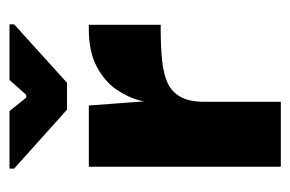

<svg xmlns="http://www.w3.org/2000/svg" viewBox="-126 -500 625 414"><g transform="rotate(-90 187.0 -292.5)"><path d="M35 0V-414H167L176 -293L175 -203V0ZM175 -165 172 -258Q171 -276 177.5 -302.5Q184 -329 201.5 -354.5Q219 -380 251 -397Q283 -414 332 -414H341V-259H331Q294 -259 264.5 -256Q235 -253 215.5 -244Q196 -235 185.5 -216Q175 -197 175 -165ZM158 -461 31 -575V-585H155L184 -549H190L222 -585H342V-575L216 -461Z"/></g></svg>

Font: Darker Grotesque Black
Style: Regular
Weight: 900
Designer: Gabriel Lam
Foundry: TypeRant
Version: Version 1.000;gftools[0.9.28]